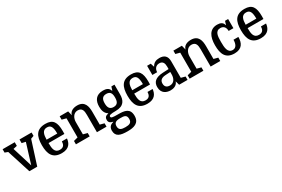

<svg xmlns="http://www.w3.org/2000/svg" viewBox="93 -1623 4354 2961"><g transform="rotate(-30 2270.0 -142.5)"><path d="M197 0H337L471 -420L525 -440V-500H310V-435L377 -420L267 -64L157 -420L225 -435V-500H9V-440L63 -420Z M772 10C907 10 944 -70 952 -148H861C859 -106 850 -50 772 -50C680 -50 670 -129 670 -228H952C953 -246 953 -263 953 -279C953 -437 909 -510 774 -510C613 -510 564 -411 564 -250C564 -90 613 10 772 10ZM768 -450C834 -450 860 -408 860 -288H670C672 -377 686 -450 768 -450Z M1400 0H1571V-60L1496 -80V-306C1496 -405 1475 -510 1340 -510C1267 -510 1209 -480 1196 -420L1176 -500H1025V-440L1101 -420V-80L1026 -60V0H1271V-60L1196 -80V-298C1196 -362 1231 -440 1309 -440C1390 -440 1400 -378 1400 -307Z M1800 -510C1674 -510 1626 -431 1626 -322C1626 -258 1642 -200 1695 -167V-161C1639 -154 1625 -123 1625 -86C1625 -43 1654 -23 1698 -15V-11C1658 -2 1611 23 1611 94C1611 201 1688 225 1820 225C1930 225 2030 201 2030 71C2030 -64 1934 -76 1820 -76C1720 -76 1695 -80 1695 -108C1695 -132 1732 -139 1815 -139C1965 -139 2001 -225 2001 -329V-500H1946L1926 -437H1921C1904 -498 1851 -510 1800 -510ZM1819 -207C1745 -207 1726 -258 1726 -325C1726 -392 1745 -440 1819 -440C1893 -440 1910 -392 1910 -325C1910 -257 1893 -207 1819 -207ZM1816 -8C1889 -8 1934 -4 1934 72C1934 140 1889 153 1821 153C1752 153 1707 140 1707 73C1707 10 1745 -8 1816 -8Z M2297 10C2432 10 2469 -70 2477 -148H2386C2384 -106 2375 -50 2297 -50C2205 -50 2195 -129 2195 -228H2477C2478 -246 2478 -263 2478 -279C2478 -437 2434 -510 2299 -510C2138 -510 2089 -411 2089 -250C2089 -90 2138 10 2297 10ZM2293 -450C2359 -450 2385 -408 2385 -288H2195C2197 -377 2211 -450 2293 -450Z M2709 10C2753 10 2822 -3 2844 -72L2864 0H3014V-60L2939 -80V-375C2939 -469 2889 -510 2804 -510C2744 -510 2698 -489 2671 -437H2667L2647 -500H2582V-337H2667C2667 -386 2695 -440 2763 -440C2826 -440 2844 -393 2844 -336V-291L2740 -286C2602 -279 2553 -223 2553 -137C2553 -20 2642 10 2709 10ZM2736 -60C2696 -60 2650 -77 2650 -143C2650 -188 2671 -229 2755 -234L2844 -239V-197C2844 -132 2817 -60 2736 -60Z M3425 0H3596V-60L3521 -80V-306C3521 -405 3500 -510 3365 -510C3292 -510 3234 -480 3221 -420L3201 -500H3050V-440L3126 -420V-80L3051 -60V0H3296V-60L3221 -80V-298C3221 -362 3256 -440 3334 -440C3415 -440 3425 -378 3425 -307Z M3848 10C3983 10 4024 -75 4024 -182H3937C3937 -115 3915 -50 3850 -50C3758 -50 3753 -150 3753 -250C3753 -350 3758 -440 3850 -440C3920 -440 3940 -386 3940 -337H4025V-500H3970L3950 -437H3946C3935 -490 3891 -510 3833 -510C3700 -510 3647 -404 3647 -250C3647 -96 3690 10 3848 10Z M4317 10C4452 10 4489 -70 4497 -148H4406C4404 -106 4395 -50 4317 -50C4225 -50 4215 -129 4215 -228H4497C4498 -246 4498 -263 4498 -279C4498 -437 4454 -510 4319 -510C4158 -510 4109 -411 4109 -250C4109 -90 4158 10 4317 10ZM4313 -450C4379 -450 4405 -408 4405 -288H4215C4217 -377 4231 -450 4313 -450Z"/></g></svg>

Font: Hermeneus One
Style: Regular
Weight: 400
Designer: Rodrigo Fuenzalida, Pablo Impallari
Foundry: Pablo Impallari, Rodrigo Fuenzalida
Version: Version 1.002